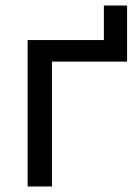

<svg xmlns="http://www.w3.org/2000/svg" viewBox="-20 -675 500 695"><path d="M80 0V-530H356V-655H440V-452H168V0Z"/></svg>

Font: Golos Text
Style: Regular
Weight: 400
Designer: A.Korolkova, Vitaly Kuzmin
Foundry: ParaType Ltd
Version: Version 2.004